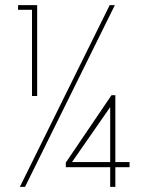

<svg xmlns="http://www.w3.org/2000/svg" viewBox="-20 -724 552 744"><path d="M57 0 405 -704H425L77 0ZM427 -96H482V-76H427V0H407V-76H235V-94L412 -355H427ZM259 -96H407V-309ZM104 -352V-686H50V-704H124V-352Z"/></svg>

Font: Poppins Variable
Style: Regular
Weight: 100
Designer: Jonny Pinhorn
Foundry: Indian Type Foundry
Version: Version 6.000